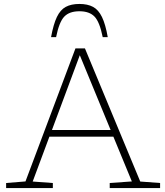

<svg xmlns="http://www.w3.org/2000/svg" viewBox="-20 -952 834 972"><path d="M690 -33 790.5 -25.5V0H535.5V-25.5L647.5 -33.5L554 -260H230L145.5 -33L247.5 -25.5V0H11V-25.5L109 -33.5L362 -707H410ZM243 -294H540L384 -672.5ZM382 -895Q331.5 -895 305.5 -868Q279.5 -841 264 -764H238.5Q250.5 -829.5 268 -866Q285.5 -902.5 313 -917.2Q340.5 -932 382 -932Q423.5 -932 451 -917.2Q478.5 -902.5 496.2 -866Q514 -829.5 525.5 -764H500Q484.5 -841 458.5 -868Q432.5 -895 382 -895Z"/></svg>

Font: Newsreader Caption ExtraLight
Style: Regular
Weight: 275
Designer: Hugues Gentile
Foundry: Production Type
Version: Version 1.001